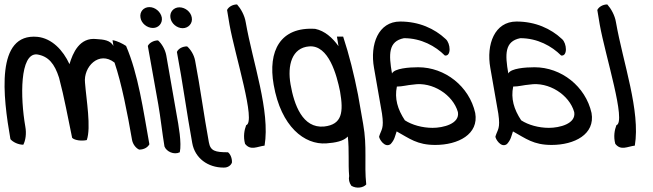

<svg xmlns="http://www.w3.org/2000/svg" viewBox="-20 -642 2940 865"><path d="M653 8C646 21 630 32 607 32C593 26 579 9 575 -11C554 -132 528 -266 496 -360C426 -415 355 -341 363 -269C369 -192 391 -68 371 -11C350 -6 317 -9 305 -21C286 -111 270 -202 246 -292C226 -354 199 -389 146 -397C69 -402 71 -204 94 -72C100 -40 95 -9 85 10C62 10 38 -2 27 -15C-7 -208 -41 -494 149 -476C214 -469 264 -416 293 -353C308 -403 338 -475 415 -466C447 -464 477 -461 491 -435L487 -461C508 -458 533 -445 548 -435C603 -307 625 -148 653 8Z M709 -563C713 -538 695 -516 669 -516C642 -516 617 -537 613 -562C608 -588 626 -610 653 -610C679 -610 704 -589 709 -563ZM775 -130C785 -75 799 2 790 44C764 57 730 41 721 18C711 -41 703 -116 693 -172L646 -435C652 -448 671 -460 692 -460C708 -446 724 -420 729 -393Z M1025 90C1021 103 1006 114 987 113C917 113 858 71 846 2C821 -135 803 -271 777 -408C783 -422 801 -433 823 -433C838 -420 854 -396 859 -369C882 -249 899 -120 921 -1C928 38 949 44 1007 44C1017 51 1026 70 1025 90ZM844 -563C849 -537 829 -515 803 -515C777 -515 752 -536 748 -561C743 -587 762 -609 788 -609C815 -609 840 -588 844 -563Z M1087 -542C1119 -359 1198 -142 1172 14C1139 18 1109 38 1084 6C1075 -27 1081 -57 1089 -78C1135 -92 1039 -391 1014 -531L1003 -597C1009 -610 1027 -622 1048 -622C1065 -603 1082 -573 1087 -542Z M1616 -84C1635 21 1620 95 1630 189C1617 204 1586 209 1563 195C1553 181 1550 166 1553 151C1548 93 1554 38 1547 -27C1528 -6 1491 1 1450 4C1352 11 1246 -71 1213 -260C1186 -413 1243 -522 1400 -512C1443 -503 1478 -472 1505 -434L1498 -477H1526C1553 -395 1575 -307 1593 -215ZM1512 -230C1497 -304 1461 -440 1373 -433C1295 -427 1274 -348 1289 -262C1305 -170 1343 -63 1440 -72C1522 -81 1528 -137 1512 -230Z M2121 -133C2138 -37 2044 11 1941 11C1859 11 1825 -18 1767 -50C1759 -27 1758 -13 1740 7C1713 27 1687 -18 1688 -27C1698 -60 1711 -61 1701 -130L1665 -336C1646 -442 1684 -545 1783 -545C1868 -545 1938 -513 1988 -466C2010 -447 2014 -387 1984 -392C1942 -434 1878 -470 1800 -470C1729 -456 1731 -397 1746 -311C1757 -334 1823 -339 1864 -339C1985 -339 2094 -253 2121 -133ZM2043 -137C2021 -215 1928 -275 1842 -261C1815 -259 1793 -252 1768 -252C1757 -198 1771 -150 1804 -100C1836 -79 1883 -66 1929 -66C1976 -66 2052 -84 2043 -137Z M2645 -133C2662 -37 2568 11 2465 11C2383 11 2349 -18 2291 -50C2283 -27 2282 -13 2264 7C2237 27 2211 -18 2212 -27C2222 -60 2235 -61 2225 -130L2189 -336C2170 -442 2208 -545 2307 -545C2392 -545 2462 -513 2512 -466C2534 -447 2538 -387 2508 -392C2466 -434 2402 -470 2324 -470C2253 -456 2255 -397 2270 -311C2281 -334 2347 -339 2388 -339C2509 -339 2618 -253 2645 -133ZM2567 -137C2545 -215 2452 -275 2366 -261C2339 -259 2317 -252 2292 -252C2281 -198 2295 -150 2328 -100C2360 -79 2407 -66 2453 -66C2500 -66 2576 -84 2567 -137Z M2755 -542C2787 -359 2866 -142 2840 14C2807 18 2777 38 2752 6C2743 -27 2749 -57 2757 -78C2803 -92 2707 -391 2682 -531L2671 -597C2677 -610 2695 -622 2716 -622C2733 -603 2750 -573 2755 -542Z"/></svg>

Font: Snowfall
Style: RevObl
Weight: 400
Designer: Jasper
Foundry: Cannot Into Space Fonts
Version: Version 0.9